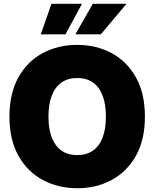

<svg xmlns="http://www.w3.org/2000/svg" viewBox="-20 -972 806 1002"><path d="M382.8 10.3Q283.7 10.3 203.4 -32.7Q123 -75.7 76.2 -159.2Q29.3 -242.7 29.3 -363.3Q29.3 -484.9 76.2 -568.6Q123 -652.3 203.4 -695.1Q283.7 -737.8 382.8 -737.8Q481.9 -737.8 562 -695.1Q642.1 -652.3 689.2 -568.6Q736.3 -484.9 736.3 -363.3Q736.3 -242.2 689.2 -158.7Q642.1 -75.2 562 -32.5Q481.9 10.3 382.8 10.3ZM382.8 -162.6Q431.6 -162.6 465.1 -186Q498.5 -209.5 515.6 -254.4Q532.7 -299.3 532.7 -363.3Q532.7 -427.7 515.6 -472.9Q498.5 -518.1 465.1 -541.5Q431.6 -564.9 382.8 -564.9Q334.5 -564.9 301 -541.5Q267.6 -518.1 250.2 -472.9Q232.9 -427.7 232.9 -363.3Q232.9 -299.3 250.2 -254.4Q267.6 -209.5 301 -186Q334.5 -162.6 382.8 -162.6ZM321.8 -793H192.9L248.5 -952.1H407.7ZM506.3 -793H373.5L464.4 -952.1H640.1Z"/></svg>

Font: Inter 20pt Black
Style: Regular
Weight: 900
Version: Version 4.001;git-66647c0bb